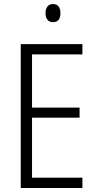

<svg xmlns="http://www.w3.org/2000/svg" viewBox="-20 -933 480 953"><path d="M389 0H83V-714H389V-663H139V-399H375V-349H139V-51H389ZM243 -913Q262 -913 271 -900.5Q280 -888 280 -868Q280 -823 243 -823Q225 -823 215.5 -835Q206 -847 206 -868Q206 -888 215.5 -900.5Q225 -913 243 -913Z"/></svg>

Font: Noto Sans Sinhala Condensed Light
Style: Regular
Weight: 300
Width: 3
Designer: Jelle Bosma - Monotype Design Team
Foundry: Monotype Imaging Inc.
Version: Version 2.006; ttfautohint (v1.8.4.7-5d5b)